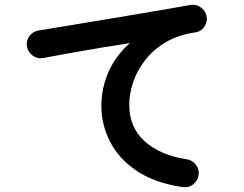

<svg xmlns="http://www.w3.org/2000/svg" viewBox="-20 -767 1040 820"><path d="M760 32Q642 15 565 -36.5Q488 -88 450.5 -161Q413 -234 413 -313Q413 -393 444.5 -462.5Q476 -532 535 -583Q475 -574 407 -562.5Q339 -551 275 -539.5Q211 -528 163 -519Q139 -515 119 -530Q99 -545 95 -569Q91 -594 106 -613.5Q121 -633 146 -637Q178 -642 228 -650.5Q278 -659 340 -669Q402 -679 467 -690Q532 -701 594.5 -711.5Q657 -722 709 -731Q761 -740 794 -746Q817 -750 837 -736Q857 -722 862 -699Q867 -675 853.5 -654Q840 -633 816 -629Q743 -619 689.5 -587.5Q636 -556 601 -511.5Q566 -467 549 -417Q532 -367 532 -320Q532 -223 598 -163.5Q664 -104 777 -87Q802 -83 817 -63Q832 -43 828 -19Q824 6 804.5 21Q785 36 760 32Z"/></svg>

Font: Zen Maru Gothic
Style: Bold
Weight: 700
Designer: Yoshimichi Ohira
Foundry: Positype
Version: Version 1.001